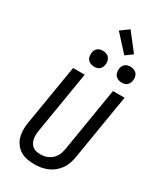

<svg xmlns="http://www.w3.org/2000/svg" viewBox="-285 -1282 1171 1388"><g transform="rotate(30 300.0 -588.5)"><path d="M255 8Q224 8 194 2.5Q164 -3 139 -18Q114 -33 96.5 -56Q79 -79 70.5 -107Q62 -135 61.5 -165.5Q61 -196 66 -227L150 -735H247L161 -214Q158 -196 158 -179Q158 -162 161 -146Q164 -130 172.5 -116Q181 -102 193.5 -92.5Q206 -83 222.5 -79.5Q239 -76 256 -76Q272 -76 288.5 -79Q305 -82 320.5 -89.5Q336 -97 349.5 -109Q363 -121 372.5 -136Q382 -151 387 -167Q392 -183 395 -199L483 -735H580L489 -185Q485 -159 475.5 -132.5Q466 -106 450 -83Q434 -60 411 -41.5Q388 -23 362 -12Q336 -1 308.5 3.5Q281 8 255 8ZM506 -819Q490 -819 475.5 -825Q461 -831 452 -842.5Q443 -854 441 -869.5Q439 -885 441 -901Q443 -912 448.5 -922Q454 -932 463.5 -939Q473 -946 484 -948.5Q495 -951 506 -951Q522 -951 536.5 -945Q551 -939 559.5 -927.5Q568 -916 570.5 -900.5Q573 -885 570 -869Q568 -858 562.5 -848Q557 -838 548 -831Q539 -824 528 -821.5Q517 -819 506 -819ZM276 -819Q260 -819 245.5 -825Q231 -831 222 -842.5Q213 -854 211 -869.5Q209 -885 211 -901Q213 -912 218.5 -922Q224 -932 233.5 -939Q243 -946 254 -948.5Q265 -951 276 -951Q292 -951 306.5 -945Q321 -939 329.5 -927.5Q338 -916 340.5 -900.5Q343 -885 340 -869Q338 -858 332.5 -848Q327 -838 318 -831Q309 -824 298 -821.5Q287 -819 276 -819ZM425 -999 301 -1135 370 -1185 482 -1041Z"/></g></svg>

Font: Iosevka Custom Medium
Style: Italic
Weight: 500
Italic angle: -9°
Designer: Belleve Invis
Foundry: Belleve Invis
Version: Version 27.0.1